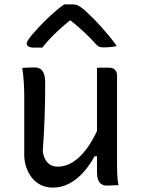

<svg xmlns="http://www.w3.org/2000/svg" viewBox="-20 -840 640 871"><path d="M138 -534Q153 -534 163 -527.5Q173 -521 179 -506Q185 -491 185 -462Q185 -423 184.5 -385.5Q184 -348 182.5 -310Q181 -272 179 -233Q177 -194 174 -153Q179 -119 196.5 -101.5Q214 -84 242 -84Q269 -84 294.5 -96Q320 -108 344 -131.5Q368 -155 390 -190Q412 -225 431 -271V-131H409Q386 -89 357 -57Q328 -25 293.5 -7Q259 11 219 11Q189 11 165 -1Q141 -13 124.5 -34Q108 -55 99 -81.5Q90 -108 90 -138Q90 -182 90 -225.5Q90 -269 90 -313Q90 -357 90 -399Q90 -436 88 -467Q86 -498 81 -532Q96 -533 109.5 -533.5Q123 -534 138 -534ZM473 -533Q486 -533 494 -529Q502 -525 506.5 -517Q511 -509 511 -496Q511 -428 511 -361Q511 -294 511 -228Q511 -162 511 -96Q511 -75 511.5 -57.5Q512 -40 513.5 -26Q515 -12 518 0Q509 0 499.5 0.5Q490 1 481.5 1.5Q473 2 464 2Q452 2 441.5 -4Q431 -10 425.5 -24Q420 -38 420 -61Q420 -141 420 -220Q420 -299 420 -377.5Q420 -456 420 -532Q429 -533 437.5 -533Q446 -533 455 -533Q464 -533 473 -533ZM271 -820Q281 -820 290.5 -820Q300 -820 311 -820Q323 -820 333 -815.5Q343 -811 363 -795Q375 -784 393 -766.5Q411 -749 432 -726Q453 -703 473 -679Q493 -655 510 -631Q495 -628 480 -626.5Q465 -625 448 -625Q435 -625 428 -629Q421 -633 410 -645Q392 -666 360.5 -695.5Q329 -725 278 -765L329 -747H270L320 -766Q266 -723 230.5 -688.5Q195 -654 172 -624H136Q124 -624 116.5 -626Q109 -628 105 -632.5Q101 -637 101 -641Q101 -647 106 -656Q111 -665 125 -682Q138 -697 156 -716.5Q174 -736 195 -756Q216 -776 236 -793Q256 -810 271 -820Z"/></svg>

Font: Rec Mono Semicasual
Style: Regular
Weight: 400
Version: Version 1.085; ttfautohint (v1.8.4.7-5d5b)